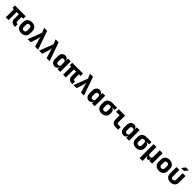

<svg xmlns="http://www.w3.org/2000/svg" viewBox="949 -3854 7103 7103"><g transform="rotate(45 4500.0 -302.5)"><path d="M575 5V-130H551C512 -130 487 -155 487 -195V-422H574V-550H10V-422H83V0H228V-422H342V-190C342 -70 417 5 537 5Z M900 10C1047 10 1140 -78 1140 -210V-340C1140 -472 1047 -560 900 -560C753 -560 660 -472 660 -340V-210C660 -78 753 10 900 10ZM900 -120C842 -120 810 -152 810 -210V-340C810 -398 842 -430 900 -430C958 -430 990 -398 990 -340V-210C990 -152 958 -120 900 -120Z M1387 0 1483 -297C1493 -329 1503 -376 1507 -403C1510 -376 1518 -328 1527 -297L1618 0H1775L1518 -730H1361L1436 -545L1225 0Z M1987 0 2083 -297C2093 -329 2103 -376 2107 -403C2110 -376 2118 -328 2127 -297L2218 0H2375L2118 -730H1961L2036 -545L1825 0Z M2789 -445H2784C2773 -518 2722 -560 2643 -560C2532 -560 2460 -476 2460 -345V-205C2460 -74 2532 10 2643 10C2722 10 2773 -32 2784 -105H2789V0H2934V-550H2789ZM2697 -120C2641 -120 2610 -152 2610 -210V-340C2610 -398 2641 -430 2697 -430C2752 -430 2784 -397 2784 -340V-210C2784 -153 2752 -120 2697 -120Z M3575 5V-130H3551C3512 -130 3487 -155 3487 -195V-422H3574V-550H3010V-422H3083V0H3228V-422H3342V-190C3342 -70 3417 5 3537 5Z M3787 0 3883 -297C3893 -329 3903 -376 3907 -403C3910 -376 3918 -328 3927 -297L4018 0H4175L3918 -730H3761L3836 -545L3625 0Z M4589 -445H4584C4573 -518 4522 -560 4443 -560C4332 -560 4260 -476 4260 -345V-205C4260 -74 4332 10 4443 10C4522 10 4573 -32 4584 -105H4589V0H4734V-550H4589ZM4497 -120C4441 -120 4410 -152 4410 -210V-340C4410 -398 4441 -430 4497 -430C4552 -430 4584 -397 4584 -340V-210C4584 -153 4552 -120 4497 -120Z M5355 -550H5100C4953 -550 4860 -462 4860 -330V-210C4860 -78 4953 10 5100 10C5247 10 5340 -78 5340 -210V-270C5340 -350 5296 -406 5223 -422V-425H5355ZM5190 -210C5190 -152 5158 -120 5100 -120C5042 -120 5010 -152 5010 -210V-330C5010 -388 5042 -420 5100 -420C5158 -420 5190 -402 5190 -330Z M5960 0V-135H5834C5798 -135 5774 -159 5774 -195V-550H5440V-415H5624V-195C5624 -78 5702 0 5819 0Z M6389 -445H6384C6373 -518 6322 -560 6243 -560C6132 -560 6060 -476 6060 -345V-205C6060 -74 6132 10 6243 10C6322 10 6373 -32 6384 -105H6389V0H6534V-550H6389ZM6297 -120C6241 -120 6210 -152 6210 -210V-340C6210 -398 6241 -430 6297 -430C6352 -430 6384 -397 6384 -340V-210C6384 -153 6352 -120 6297 -120Z M7155 -550H6900C6753 -550 6660 -462 6660 -330V-210C6660 -78 6753 10 6900 10C7047 10 7140 -78 7140 -210V-270C7140 -350 7096 -406 7023 -422V-425H7155ZM6990 -210C6990 -152 6958 -120 6900 -120C6842 -120 6810 -152 6810 -210V-330C6810 -388 6842 -420 6900 -420C6958 -420 6990 -402 6990 -330Z M7590 -210C7590 -153 7558 -120 7503 -120C7448 -120 7416 -153 7416 -210V-550H7266V180H7416V30L7411 -105H7413C7421 -33 7454 10 7503 10C7552 10 7585 -33 7593 -105H7595L7590 0H7740V-550H7590Z M8100 10C8247 10 8340 -78 8340 -210V-340C8340 -472 8247 -560 8100 -560C7953 -560 7860 -472 7860 -340V-210C7860 -78 7953 10 8100 10ZM8100 -120C8042 -120 8010 -152 8010 -210V-340C8010 -398 8042 -430 8100 -430C8158 -430 8190 -398 8190 -340V-210C8190 -152 8158 -120 8100 -120Z M8761 -645 8878 -785H8717L8612 -645ZM8700 10C8846 10 8936 -74 8936 -214V-550H8786V-215C8786 -153 8755 -120 8700 -120C8644 -120 8614 -153 8614 -215V-550H8464V-214C8464 -75 8552 10 8700 10Z"/></g></svg>

Font: Tekne LDO ExtraBold
Style: Regular
Weight: 800
Monospace: yes
Designer: Alessio Laiso, Mario Rullo, Paolo Rosset
Foundry: Alessio Laiso
Version: Version 1.000;hotconv 1.0.109;makeotfexe 2.5.65596